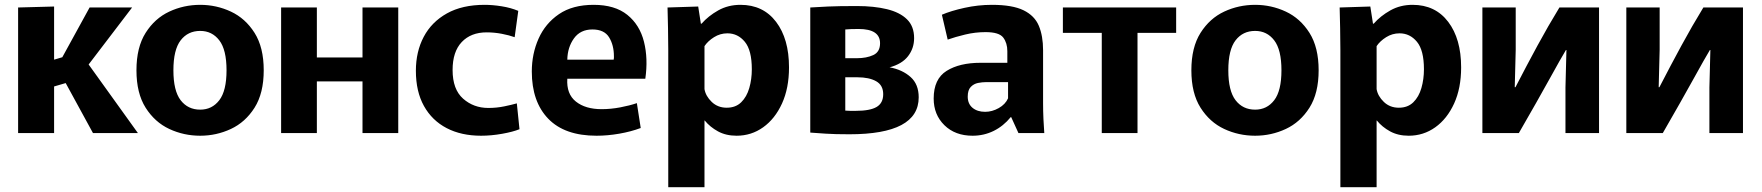

<svg xmlns="http://www.w3.org/2000/svg" viewBox="-20 -551 7295 795"><path d="M55 -520 204 -524V-304L238 -314L351 -520H527L347 -284L551 0H365L252 -207L204 -193V0H55Z M809 11Q741 11 681 -17Q621 -45 583 -105Q545 -165 545 -260Q545 -355 583 -415Q621 -475 681 -503Q741 -531 809 -531Q876 -531 936 -503Q996 -475 1034 -415Q1072 -355 1072 -260Q1072 -165 1034 -105Q996 -45 936 -17Q876 11 809 11ZM809 -97Q858 -97 888 -136Q918 -175 918 -260Q918 -345 888 -384Q858 -423 809 -423Q758 -423 728 -384Q698 -345 698 -260Q698 -175 728 -136Q758 -97 809 -97Z M1144 -520H1292V-313H1481V-520H1629V0H1481V-214H1292V0H1144Z M1972 11Q1890 11 1829.5 -20.5Q1769 -52 1735.5 -112Q1702 -172 1702 -258Q1702 -337 1734.5 -398.5Q1767 -460 1830.5 -495.5Q1894 -531 1987 -531Q2019 -531 2057 -525Q2095 -519 2126 -506L2111 -397Q2089 -405 2058 -411Q2027 -417 1995 -417Q1930 -417 1892 -377Q1854 -337 1854 -261Q1854 -181 1897.5 -142.5Q1941 -104 2002 -104Q2036 -104 2067.5 -110.5Q2099 -117 2120 -123L2131 -16Q2104 -5 2059 3Q2014 11 1972 11Z M2450 11Q2318 11 2250 -59.5Q2182 -130 2182 -255Q2182 -328 2210 -391Q2238 -454 2294.5 -492.5Q2351 -531 2438 -531Q2526 -531 2577.5 -489.5Q2629 -448 2646.5 -378Q2664 -308 2652 -225H2329Q2325 -162 2364.5 -130.5Q2404 -99 2471 -99Q2509 -99 2548.5 -106.5Q2588 -114 2617 -124L2633 -21Q2593 -6 2544.5 2.5Q2496 11 2450 11ZM2433 -429Q2383 -429 2356.5 -392Q2330 -355 2329 -304H2521Q2522 -308 2522 -311.5Q2522 -315 2522 -318Q2522 -364 2502 -396.5Q2482 -429 2433 -429Z M2747 -344Q2747 -388 2746 -434.5Q2745 -481 2744 -520L2871 -524L2882 -453H2885Q2913 -485 2954 -508Q2995 -531 3046 -531Q3140 -531 3193.5 -460.5Q3247 -390 3247 -272Q3247 -186 3218 -122.5Q3189 -59 3140 -24Q3091 11 3030 11Q2986 11 2953 -7Q2920 -25 2898 -52H2897V224H2747ZM2989 -105Q3026 -105 3049 -127.5Q3072 -150 3082.5 -186.5Q3093 -223 3093 -264Q3093 -343 3064 -378Q3035 -413 2992 -413Q2962 -413 2936.5 -397Q2911 -381 2897 -360V-182Q2902 -153 2927 -129Q2952 -105 2989 -105Z M3497 5Q3437 5 3399.5 2.5Q3362 0 3335 -2V-520Q3365 -522 3408.5 -524Q3452 -526 3528 -526Q3599 -526 3652.5 -513Q3706 -500 3735.5 -471Q3765 -442 3765 -393Q3765 -351 3740 -318.5Q3715 -286 3663 -272H3665Q3717 -262 3750.5 -232Q3784 -202 3784 -148Q3784 5 3497 5ZM3528 -310Q3568 -310 3596 -323Q3624 -336 3624 -372Q3624 -431 3535 -431Q3518 -431 3503.5 -430.5Q3489 -430 3480 -429V-310ZM3523 -92Q3582 -92 3609.5 -108Q3637 -124 3637 -161Q3637 -198 3608 -214.5Q3579 -231 3530 -231H3480V-93Q3489 -92 3500.5 -92Q3512 -92 3523 -92Z M4007 11Q3935 11 3890.5 -32.5Q3846 -76 3846 -143Q3846 -224 3899.5 -257.5Q3953 -291 4040 -291H4151V-339Q4151 -373 4134 -395.5Q4117 -418 4061 -418Q4018 -418 3976.5 -408Q3935 -398 3904 -387L3880 -490Q3917 -506 3973.5 -518.5Q4030 -531 4087 -531Q4172 -531 4218 -508.5Q4264 -486 4281.5 -444Q4299 -402 4299 -343V-123Q4299 -92 4300.5 -58Q4302 -24 4304 0H4197L4167 -66H4165Q4135 -29 4094.5 -9Q4054 11 4007 11ZM4059 -88Q4088 -88 4115.5 -103.5Q4143 -119 4154 -144V-211H4064Q4047 -211 4029.5 -207.5Q4012 -204 3999.5 -191Q3987 -178 3987 -151Q3987 -121 4007 -104.5Q4027 -88 4059 -88Z M4542 0V-415H4381V-520H4850V-415H4690V0Z M5177 11Q5109 11 5049 -17Q4989 -45 4951 -105Q4913 -165 4913 -260Q4913 -355 4951 -415Q4989 -475 5049 -503Q5109 -531 5177 -531Q5244 -531 5304 -503Q5364 -475 5402 -415Q5440 -355 5440 -260Q5440 -165 5402 -105Q5364 -45 5304 -17Q5244 11 5177 11ZM5177 -97Q5226 -97 5256 -136Q5286 -175 5286 -260Q5286 -345 5256 -384Q5226 -423 5177 -423Q5126 -423 5096 -384Q5066 -345 5066 -260Q5066 -175 5096 -136Q5126 -97 5177 -97Z M5530 -344Q5530 -388 5529 -434.5Q5528 -481 5527 -520L5654 -524L5665 -453H5668Q5696 -485 5737 -508Q5778 -531 5829 -531Q5923 -531 5976.5 -460.5Q6030 -390 6030 -272Q6030 -186 6001 -122.5Q5972 -59 5923 -24Q5874 11 5813 11Q5769 11 5736 -7Q5703 -25 5681 -52H5680V224H5530ZM5772 -105Q5809 -105 5832 -127.5Q5855 -150 5865.5 -186.5Q5876 -223 5876 -264Q5876 -343 5847 -378Q5818 -413 5775 -413Q5745 -413 5719.5 -397Q5694 -381 5680 -360V-182Q5685 -153 5710 -129Q5735 -105 5772 -105Z M6118 0V-520H6256V-345L6252 -190H6255Q6302 -281 6346 -362Q6390 -443 6437 -520H6601V0H6462V-189L6466 -344H6464Q6444 -311 6396 -224Q6348 -137 6269 0Z M6714 0V-520H6852V-345L6848 -190H6851Q6898 -281 6942 -362Q6986 -443 7033 -520H7197V0H7058V-189L7062 -344H7060Q7040 -311 6992 -224Q6944 -137 6865 0Z"/></svg>

Font: Murecho SemiBold
Style: Regular
Weight: 600
Designer: Neil Summerour
Foundry: Positype
Version: Version 1.010; ttfautohint (v1.8.3)